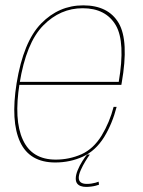

<svg xmlns="http://www.w3.org/2000/svg" viewBox="-20 -618 548 735"><path d="M191.5 4 193.5 -7Q102 -7 67.5 -83Q32.5 -158.5 55 -299Q80 -454 145.5 -520.5Q210.5 -586.5 296.5 -586.5Q385 -586.5 423.5 -521Q460.5 -456.5 434.5 -304.5H51L49 -293H444.5Q445.5 -298 446 -301.5Q474 -461 434.5 -529.5Q394.5 -597.5 298.5 -597.5Q205.5 -597.5 137.5 -528Q69.5 -458.5 43.5 -299Q20.5 -153.5 57 -74.5Q93.5 4 191.5 4ZM193.5 -7 191.5 4Q248.5 4 297.5 -18.5Q346 -41 378.5 -93Q410 -144.5 426.5 -209H415Q399.5 -149.5 369 -99Q338 -48.5 292 -27.5Q245 -7 193.5 -7ZM309.5 97.5Q319 97.5 328.8 96.2Q338.5 95 346.8 92.8Q355 90.5 359 89L357.5 77.5Q353 79.5 345.5 81.5Q338 83.5 329.5 84.8Q321 86 312.5 86Q297 86 289.2 80Q281.5 74 281.5 62.5Q281.5 50.5 289.2 33Q297 15.5 307.2 -1.2Q317.5 -18 324 -26.5H313.5Q306 -18 295.5 -1.5Q285 15 277.5 33.2Q270 51.5 270 65.5Q270 77 275 84Q280 91 289 94.2Q298 97.5 309.5 97.5Z"/></svg>

Font: Anybody Thin Thin
Style: Italic
Weight: 250
Italic angle: -10°
Version: Version 1.113;gftools[0.9.25]